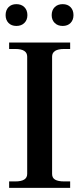

<svg xmlns="http://www.w3.org/2000/svg" viewBox="-20 -905 383 925"><path d="M7 -832Q7 -856 21 -870.5Q35 -885 59 -885Q83 -885 97.5 -870.5Q112 -856 112 -832Q112 -809 97.5 -794.5Q83 -780 59 -780Q35 -780 21 -794.5Q7 -809 7 -832ZM229 -832Q229 -856 243.5 -870.5Q258 -885 282 -885Q306 -885 320 -870.5Q334 -856 334 -832Q334 -809 320 -794.5Q306 -780 282 -780Q258 -780 243.5 -794.5Q229 -809 229 -832ZM24 -31H54Q111 -31 111 -67V-632Q111 -669 54 -669H24V-700H318V-669H289Q231 -669 231 -632V-67Q231 -48 245.5 -39.5Q260 -31 289 -31H318V0H24Z"/></svg>

Font: Taviraj Medium
Style: Regular
Weight: 500
Designer: Katatrad Team
Foundry: CadsonDemak
Version: Version 1.001